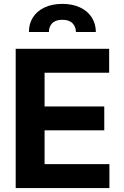

<svg xmlns="http://www.w3.org/2000/svg" viewBox="-20 -955 629 975"><path d="M59.7 -707.2H534.3V-585.8H206.4V-414.5H509.5V-293.3H206.4V-121.4H535.6V0H59.7ZM296.9 -935.3Q348 -935.3 386.4 -917.3Q424.9 -899.3 445.8 -866.7Q466.6 -834 466.8 -792.5H365.6Q365.2 -819.3 348.2 -836.9Q331.2 -854.5 296.9 -854.5Q261.6 -854.5 244.8 -836.7Q228.1 -819 228.4 -792.5H126.9Q126.7 -834.2 147.3 -866.7Q167.9 -899.3 206.7 -917.3Q245.4 -935.3 296.9 -935.3Z"/></svg>

Font: Pretendard Variable
Style: Regular
Weight: 400
Designer: Base glyphs from Inter by Rasmus Andersson; Hangul glyphs from Noto Sans CJK(Source Han Sans) by Jang Soo-young and Kang
Foundry: Kil Hyung-jin
Version: Version 1.100;FEAKit 1.0